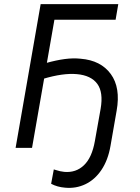

<svg xmlns="http://www.w3.org/2000/svg" viewBox="-20 -720 682 935"><path d="M178 -700H556L543 -624H245L136 0H56ZM252 108Q273 115 293 117Q350 122 389 84.5Q428 47 442 -33L470 -190Q484 -271 453.5 -312Q423 -353 354 -359Q287 -365 190 -336L204 -413Q254 -427 295.5 -432.5Q337 -438 373 -434Q471 -426 519.5 -359.5Q568 -293 548 -181L518 -9Q506 60 474 107.5Q442 155 396 177Q350 199 297 194Q259 191 229 175L242 105Z"/></svg>

Font: Fixel Italic Variable 20240409 Display Thin
Style: Italic
Weight: 100
Italic angle: -10°
Designer: AlfaBravo + MacPaw
Foundry: Kyrylo Tkachov, Marchela Mozhyna, Serhii Makarenko, Maria Weinstein, Zakhar Kryvoshyya
Version: Version 1.211;Glyphs 3.2 (3225)